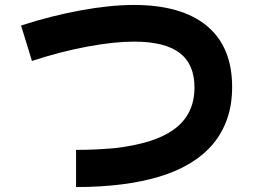

<svg xmlns="http://www.w3.org/2000/svg" viewBox="-20 -730 1040 775"><path d="M287 25V-125Q332 -125 370 -127Q408 -129 443 -132Q520 -141 579.5 -159Q639 -177 680.5 -206.5Q722 -236 743.5 -278.5Q765 -321 765 -377Q765 -471 705 -516.5Q645 -562 521 -562Q441 -562 333 -542Q225 -522 109 -484L65 -627Q189 -667 307.5 -688.5Q426 -710 520 -710Q713 -710 815 -625.5Q917 -541 917 -379Q917 -308 897 -250.5Q877 -193 839.5 -148.5Q802 -104 747.5 -71Q693 -38 623 -17Q553 4 469 14.5Q385 25 287 25Z"/></svg>

Font: Murecho Thin
Style: Bold
Weight: 700
Version: Version 1.010